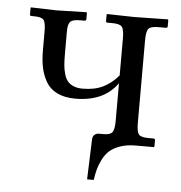

<svg xmlns="http://www.w3.org/2000/svg" viewBox="-45 -474 607 645"><g transform="rotate(5 258.5 -151.5)"><path d="M425.3 -75.7Q425.3 -45.9 432.4 -36.9Q439.5 -27.8 465.8 -27.8H481.9Q487.8 -27.8 487.8 -22.5V-1.5L485.8 1H424.3Q395 1 372.8 8.8Q350.6 16.6 337.4 28.3Q324.2 40 314.9 58.3Q305.7 76.7 301.5 92.3Q297.4 107.9 294.4 128.4H272L276.9 -6.8Q277.3 -17.1 283.4 -22.5Q289.6 -27.8 297.9 -27.8H314.5Q336.9 -27.8 343.8 -37.8Q350.6 -47.9 350.6 -75.7V-202.6Q305.2 -138.2 208.5 -138.2Q172.4 -138.2 147.2 -150.6Q122.1 -163.1 109.4 -185.5Q96.7 -208 91.6 -232.9Q86.4 -257.8 86.4 -289.6V-355Q86.4 -384.3 79.1 -393.1Q71.8 -401.9 45.9 -401.9H38.1Q32.7 -401.9 32.7 -406.7V-428.7L33.7 -430.7L119.1 -428.2L221.2 -430.7L222.7 -428.7V-407.7Q222.7 -401.9 216.8 -401.9H201.7Q176.8 -401.9 168.9 -393.3Q161.1 -384.8 161.1 -360.4V-285.6Q161.1 -263.2 162.4 -247.8Q163.6 -232.4 168 -217.3Q172.4 -202.1 179.7 -193.4Q187 -184.6 199.7 -179.2Q212.4 -173.8 230.5 -173.8Q270 -173.8 298.6 -187.5Q327.1 -201.2 350.6 -229V-354Q350.6 -383.8 343.3 -392.8Q335.9 -401.9 310.1 -401.9H294.4Q289.1 -401.9 289.1 -406.7V-428.7L290.5 -430.7L382.8 -428.7L495.6 -430.7L497.1 -428.7V-407.2Q497.1 -401.9 491.2 -401.9H465.8Q440.4 -401.9 432.9 -393.1Q425.3 -384.3 425.3 -354Z"/></g></svg>

Font: Libertinage
Style: b
Weight: 400
Designer: OSP
Foundry: OSP
Version: Version 1.0; 2008; OFL relea